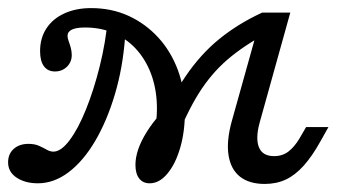

<svg xmlns="http://www.w3.org/2000/svg" viewBox="-50 -446 856 479"><path d="M323.4 11.3Q306.5 11.3 297.2 -0.8Q287.9 -12.9 287.9 -34.7Q287.9 -71.8 316.1 -116.9Q344.4 -162.1 391.9 -201.6L404 -194.4L326.6 -83.1Q341.1 -129 341.5 -172.6Q341.9 -216.1 329.8 -253.2Q317.7 -290.3 294.4 -318.1Q271 -346 237.5 -361.7Q204 -377.4 162.1 -377.4Q118.5 -377.4 118.5 -356.5Q118.5 -350.8 121.4 -343.1Q124.2 -335.5 126.6 -326.6Q129 -317.7 129 -308.9Q129 -291.1 116.9 -279.4Q104.8 -267.7 87.1 -267.7Q69.4 -267.7 59.7 -280.6Q50 -293.5 50 -318.5Q50 -350.8 65.7 -375Q81.5 -399.2 110.5 -412.5Q139.5 -425.8 177.4 -425.8Q228.2 -425.8 270.6 -406.5Q312.9 -387.1 344.8 -352.4Q376.6 -317.7 394 -270.6Q411.3 -223.4 411.3 -166.9Q411.3 -117.7 399.6 -77.4Q387.9 -37.1 367.7 -12.9Q347.6 11.3 323.4 11.3ZM44.4 11.3Q12.9 11.3 -8.5 -2.8Q-29.8 -16.9 -29.8 -41.1Q-29.8 -62.1 -15.7 -74.6Q-1.6 -87.1 21 -87.1Q36.3 -87.1 47.2 -82.3Q58.1 -77.4 66.5 -72.6Q75 -67.7 83.1 -67.7Q102.4 -67.7 123.8 -96.4Q145.2 -125 164.5 -173Q183.9 -221 198.8 -280.6Q213.7 -340.3 219.4 -402.4L262.1 -354Q256.5 -277.4 236.7 -210.9Q216.9 -144.4 187.5 -94.4Q158.1 -44.4 121.4 -16.5Q84.7 11.3 44.4 11.3ZM386.3 -89.5 340.3 -116.1Q374.2 -198.4 412.1 -254.4Q450 -310.5 497.2 -348.8Q544.4 -387.1 604 -414.5L616.9 -363.7Q558.1 -332.3 517.3 -297.2Q476.6 -262.1 446 -213.3Q415.3 -164.5 386.3 -89.5ZM597.6 -139.5Q587.1 -100.8 596 -78.6Q604.8 -56.5 633.9 -56.5Q654.8 -56.5 669.8 -68.1Q684.7 -79.8 696.8 -100L713.7 -129H769.4L750 -94.4Q729 -56.5 707.7 -32.7Q686.3 -8.9 662.9 2Q639.5 12.9 610.5 12.9Q571.8 12.9 548.8 -5.2Q525.8 -23.4 520.2 -58.5Q514.5 -93.5 528.2 -143.5L604 -414.5H674.2Z"/></svg>

Font: Playfair 5pt SemiExpanded Light
Style: Italic
Weight: 300
Width: 6
Italic angle: -15.6°
Designer: Claus Eggers Sørensen
Foundry: Claus Eggers Sørensen
Version: Version 2.203